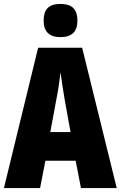

<svg xmlns="http://www.w3.org/2000/svg" viewBox="-20 -957 614 977"><path d="M392 0 365 -139H211L184 0H0L174 -714H398L574 0ZM310 -445Q303 -485 297.5 -522Q292 -559 288 -589Q285 -561 279.5 -524Q274 -487 266 -447L236 -285H339ZM288 -937Q333 -937 353.5 -915.5Q374 -894 374 -852Q374 -768 288 -768Q202 -768 202 -852Q202 -895 222.5 -916Q243 -937 288 -937Z"/></svg>

Font: Noto Sans ExtraCondensed Black
Style: Regular
Weight: 900
Width: 2
Designer: Monotype Design Team
Foundry: Monotype Imaging Inc.
Version: Version 2.013; ttfautohint (v1.8.4.7-5d5b)